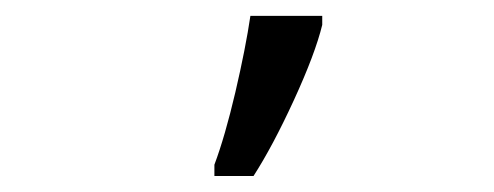

<svg xmlns="http://www.w3.org/2000/svg" viewBox="-20 -826 617 240"><path d="M248 -620.1Q261.2 -655.3 274.2 -710.7Q287.1 -766.1 293 -806.2H382.8V-794.9Q374 -758.8 347.4 -700.9Q320.8 -643.1 296.9 -606H248Z"/></svg>

Font: Zoram GWebM
Style: Regular
Weight: 400
Foundry: Ascender Corporation
Version: Version 1.000